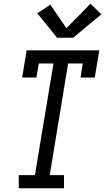

<svg xmlns="http://www.w3.org/2000/svg" viewBox="-20 -1003 560 1023"><path d="M80 0V-70H166L265 -665H187L174 -590H98L122 -735H509L485 -590H409L421 -665H343L245 -70H321V0ZM284 -802 179 -932 248 -978 334 -853 462 -983 520 -927 370 -802Z"/></svg>

Font: Iosevka Gothic
Style: Italic
Weight: 400
Italic angle: -9°
Monospace: yes
Designer: Belleve Invis
Foundry: Belleve Invis
Version: Version 15.5.1; ttfautohint (v1.8.4)